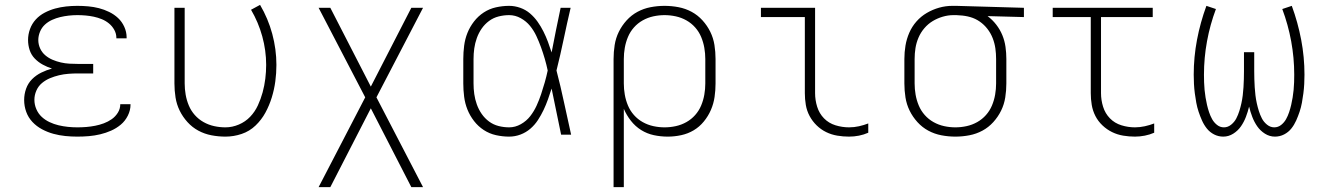

<svg xmlns="http://www.w3.org/2000/svg" viewBox="-20 -552 5440 787"><path d="M297 8Q272 8 247.5 5.5Q223 3 199 -3.5Q175 -10 152.5 -22Q130 -34 113 -52Q96 -70 87.5 -93.5Q79 -117 79 -142Q79 -166 87 -188.5Q95 -211 111.5 -227.5Q128 -244 149.5 -254.5Q171 -265 193 -271Q174 -277 155.5 -287Q137 -297 122.5 -312Q108 -327 101.5 -347Q95 -367 95 -388Q95 -411 103 -433Q111 -455 126.5 -472Q142 -489 163 -500Q184 -511 206 -517Q228 -523 251 -525.5Q274 -528 297 -528Q319 -528 341.5 -526Q364 -524 385.5 -518.5Q407 -513 427.5 -503Q448 -493 464 -478Q480 -463 489.5 -442Q499 -421 499 -399V-395H457V-397Q457 -414 448.5 -429.5Q440 -445 426.5 -456Q413 -467 397 -473.5Q381 -480 364.5 -483.5Q348 -487 331 -488.5Q314 -490 297 -490Q279 -490 261.5 -488Q244 -486 227 -482Q210 -478 193.5 -470.5Q177 -463 164 -451Q151 -439 144 -422Q137 -405 137 -388Q137 -370 144.5 -353.5Q152 -337 165.5 -325.5Q179 -314 195.5 -307Q212 -300 229.5 -296Q247 -292 264.5 -291Q282 -290 300 -290H362V-251H300Q280 -251 260.5 -249.5Q241 -248 222 -243.5Q203 -239 185 -231.5Q167 -224 152 -211.5Q137 -199 129 -180.5Q121 -162 121 -143Q121 -123 129 -104.5Q137 -86 151 -73Q165 -60 183 -51.5Q201 -43 220 -38.5Q239 -34 258.5 -32Q278 -30 297 -30Q316 -30 334 -31.5Q352 -33 370 -36.5Q388 -40 405.5 -46.5Q423 -53 438 -63.5Q453 -74 463 -90Q473 -106 473 -125H515V-123Q515 -100 504 -78Q493 -56 475 -41Q457 -26 435.5 -16.5Q414 -7 391 -1.5Q368 4 344.5 6Q321 8 297 8Z M904 8Q875 8 846.5 2.5Q818 -3 793 -16.5Q768 -30 748.5 -51.5Q729 -73 716.5 -98.5Q704 -124 699.5 -152.5Q695 -181 695 -210V-520H737V-210Q737 -187 741 -164Q745 -141 754 -119.5Q763 -98 778.5 -80.5Q794 -63 814.5 -51.5Q835 -40 858 -35Q881 -30 904 -30Q932 -30 959 -41.5Q986 -53 1005.5 -73.5Q1025 -94 1037 -120Q1049 -146 1056.5 -173.5Q1064 -201 1067.5 -229.5Q1071 -258 1071 -286Q1071 -345 1055 -403Q1039 -461 1009 -512L1046 -532Q1079 -476 1096 -413Q1113 -350 1113 -286Q1113 -252 1108.5 -218.5Q1104 -185 1094 -152.5Q1084 -120 1068 -90.5Q1052 -61 1027.5 -37.5Q1003 -14 970.5 -3Q938 8 904 8Z M1286 215 1477 -153 1286 -520H1334L1500 -197L1666 -520H1714L1523 -153L1714 215H1666L1500 -108L1334 215Z M2067 8Q2040 8 2013 2Q1986 -4 1963 -19Q1940 -34 1923 -56Q1906 -78 1896 -103Q1886 -128 1882.5 -155.5Q1879 -183 1879 -210V-310Q1879 -337 1882.5 -364.5Q1886 -392 1896 -417Q1906 -442 1923 -464Q1940 -486 1963 -501Q1986 -516 2013 -522Q2040 -528 2067 -528Q2090 -528 2112.5 -520Q2135 -512 2152.5 -497Q2170 -482 2183.5 -463Q2197 -444 2207.5 -423Q2218 -402 2226 -380.5Q2234 -359 2241 -337Q2250 -383 2259 -428.5Q2268 -474 2278 -520H2319Q2304 -456 2290.5 -391.5Q2277 -327 2261 -263Q2278 -198 2292 -132Q2306 -66 2321 0H2280Q2270 -47 2260.5 -94.5Q2251 -142 2241 -189Q2234 -167 2226 -144.5Q2218 -122 2208 -101Q2198 -80 2185 -60Q2172 -40 2154 -24.5Q2136 -9 2113.5 -0.5Q2091 8 2067 8ZM2067 -30Q2092 -30 2115 -43Q2138 -56 2153.5 -76Q2169 -96 2179.5 -119Q2190 -142 2198 -166Q2206 -190 2213 -214.5Q2220 -239 2225 -263Q2220 -287 2213 -311Q2206 -335 2197.5 -358.5Q2189 -382 2178.5 -404.5Q2168 -427 2152.5 -446Q2137 -465 2114.5 -477.5Q2092 -490 2067 -490Q2045 -490 2023.5 -484.5Q2002 -479 1984.5 -466Q1967 -453 1954.5 -435Q1942 -417 1934.5 -396Q1927 -375 1924 -353.5Q1921 -332 1921 -310V-210Q1921 -188 1924 -166.5Q1927 -145 1934.5 -124Q1942 -103 1954.5 -85Q1967 -67 1984.5 -54Q2002 -41 2023.5 -35.5Q2045 -30 2067 -30Z M2495 215V-310Q2495 -339 2499.5 -367.5Q2504 -396 2516.5 -421.5Q2529 -447 2548.5 -468.5Q2568 -490 2593 -503.5Q2618 -517 2646.5 -522.5Q2675 -528 2704 -528Q2733 -528 2761.5 -522.5Q2790 -517 2815 -503.5Q2840 -490 2859.5 -468.5Q2879 -447 2891.5 -421.5Q2904 -396 2908.5 -367.5Q2913 -339 2913 -310V-210Q2913 -182 2909 -154.5Q2905 -127 2894 -101.5Q2883 -76 2865 -54Q2847 -32 2823.5 -18Q2800 -4 2772.5 2Q2745 8 2717 8Q2688 8 2660 2Q2632 -4 2608 -19Q2584 -34 2566 -57Q2548 -80 2537 -106V215ZM2704 -30Q2727 -30 2750 -35Q2773 -40 2793.5 -51.5Q2814 -63 2829.5 -80.5Q2845 -98 2854 -119.5Q2863 -141 2867 -164Q2871 -187 2871 -210V-310Q2871 -333 2867 -356Q2863 -379 2854 -400.5Q2845 -422 2829.5 -439.5Q2814 -457 2793.5 -468.5Q2773 -480 2750 -485Q2727 -490 2704 -490Q2681 -490 2658 -485Q2635 -480 2614.5 -468.5Q2594 -457 2578.5 -439.5Q2563 -422 2554 -400.5Q2545 -379 2541 -356Q2537 -333 2537 -310V-210Q2537 -187 2541 -164Q2545 -141 2554 -119.5Q2563 -98 2578.5 -80.5Q2594 -63 2614.5 -51.5Q2635 -40 2658 -35Q2681 -30 2704 -30Z M3460 8Q3436 8 3412 4Q3388 0 3366.5 -10.5Q3345 -21 3327.5 -38Q3310 -55 3298.5 -76.5Q3287 -98 3283 -122Q3279 -146 3279 -170V-482H3099V-520H3321V-170Q3321 -142 3329.5 -114.5Q3338 -87 3357.5 -67Q3377 -47 3404.5 -38.5Q3432 -30 3460 -30Q3481 -30 3501 -34.5Q3521 -39 3539 -46V-8Q3521 0 3501 4Q3481 8 3460 8Z M3896 8Q3867 8 3838.5 2.5Q3810 -3 3785 -16.5Q3760 -30 3740.5 -51.5Q3721 -73 3708.5 -98.5Q3696 -124 3691.5 -152.5Q3687 -181 3687 -210V-310Q3687 -338 3691.5 -365Q3696 -392 3707 -417.5Q3718 -443 3736.5 -464Q3755 -485 3779 -499Q3803 -513 3829.5 -520.5Q3856 -528 3884 -528H3900L4177 -520V-482L4028 -486Q4048 -471 4063.5 -451Q4079 -431 4088.5 -408Q4098 -385 4101.5 -360Q4105 -335 4105 -310V-210Q4105 -181 4100.5 -152.5Q4096 -124 4083.5 -98.5Q4071 -73 4051.5 -51.5Q4032 -30 4007 -16.5Q3982 -3 3953.5 2.5Q3925 8 3896 8ZM3896 -30Q3919 -30 3942 -35Q3965 -40 3985.5 -51.5Q4006 -63 4021.5 -80.5Q4037 -98 4046 -119.5Q4055 -141 4059 -164Q4063 -187 4063 -210V-310Q4063 -332 4060 -353.5Q4057 -375 4049 -395.5Q4041 -416 4027.5 -433.5Q4014 -451 3996 -463.5Q3978 -476 3957 -482Q3936 -488 3914 -489L3900 -490H3888Q3866 -490 3844 -483.5Q3822 -477 3803 -465.5Q3784 -454 3769 -436.5Q3754 -419 3745 -398Q3736 -377 3732.5 -355Q3729 -333 3729 -310V-210Q3729 -187 3733 -164Q3737 -141 3746 -119.5Q3755 -98 3770.5 -80.5Q3786 -63 3806.5 -51.5Q3827 -40 3850 -35Q3873 -30 3896 -30Z M4632 8Q4608 8 4584 4Q4560 0 4538.5 -10.5Q4517 -21 4499 -38Q4481 -55 4470 -76.5Q4459 -98 4455 -122Q4451 -146 4451 -170V-482H4295V-520H4705V-482H4493V-170Q4493 -142 4501.5 -114.5Q4510 -87 4529.5 -67Q4549 -47 4576.5 -38.5Q4604 -30 4632 -30Q4652 -30 4672.5 -34.5Q4693 -39 4711 -46V-8Q4693 0 4672.5 4Q4652 8 4632 8Z M4994 8Q4974 8 4956.5 -1Q4939 -10 4927 -25Q4915 -40 4907 -58Q4899 -76 4893 -94Q4887 -112 4883.5 -131Q4880 -150 4877.5 -169.5Q4875 -189 4874 -208Q4873 -227 4873 -246Q4873 -318 4886.5 -389Q4900 -460 4925 -528L4964 -515Q4940 -451 4927.5 -383Q4915 -315 4915 -246Q4915 -231 4915.5 -215Q4916 -199 4917.5 -183.5Q4919 -168 4921.5 -152.5Q4924 -137 4927.5 -122Q4931 -107 4936 -92Q4941 -77 4948.5 -63.5Q4956 -50 4968.5 -40Q4981 -30 4997 -30Q5013 -30 5026.5 -41Q5040 -52 5047.5 -66.5Q5055 -81 5060 -97Q5065 -113 5068.5 -129Q5072 -145 5074 -161.5Q5076 -178 5077 -194.5Q5078 -211 5078.5 -227.5Q5079 -244 5079 -260V-338H5121V-260Q5121 -244 5121.5 -227.5Q5122 -211 5123 -194.5Q5124 -178 5126 -161.5Q5128 -145 5131.5 -129Q5135 -113 5140 -97Q5145 -81 5152.5 -66.5Q5160 -52 5173.5 -41Q5187 -30 5203 -30Q5219 -30 5231.5 -40Q5244 -50 5251.5 -63.5Q5259 -77 5264 -92Q5269 -107 5272.5 -122Q5276 -137 5278.5 -152.5Q5281 -168 5282.5 -183.5Q5284 -199 5284.5 -215Q5285 -231 5285 -246Q5285 -315 5272.5 -383Q5260 -451 5236 -515L5275 -528Q5300 -460 5313.5 -389Q5327 -318 5327 -246Q5327 -227 5326 -208Q5325 -189 5322.5 -169.5Q5320 -150 5316.5 -131Q5313 -112 5307 -94Q5301 -76 5293 -58Q5285 -40 5273 -25Q5261 -10 5243.5 -1Q5226 8 5206 8Q5184 8 5165 -4Q5146 -16 5133.5 -34Q5121 -52 5113 -73Q5105 -94 5100 -115Q5095 -94 5087 -73Q5079 -52 5066.5 -34Q5054 -16 5035 -4Q5016 8 4994 8Z"/></svg>

Font: Iosevka Extralight Extended
Style: Regular
Weight: 200
Width: 7
Monospace: yes
Designer: Belleve Invis
Foundry: Belleve Invis
Version: Version 32.5.0; ttfautohint (v1.8.4)